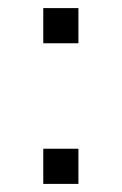

<svg xmlns="http://www.w3.org/2000/svg" viewBox="-20 -454 300 474"><path d="M86.8 0V-86.8H173.6V0ZM86.8 -347.2V-434H173.6V-347.2Z"/></svg>

Font: 8-bit Operator+ 8
Style: Regular
Weight: 400
Designer: GrandChaos9000
Version: Version 1.3.0 - August 1, 2014